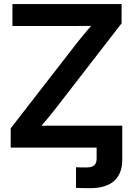

<svg xmlns="http://www.w3.org/2000/svg" viewBox="-20 -748 673 973"><path d="M365.2 204.1V99.6Q373.5 100.1 389.2 100.3Q404.8 100.6 416.5 100.6Q445.8 100.6 457.8 89.6Q469.7 78.6 469.7 54.7V0H599.6V61Q599.6 132.3 558.3 168.9Q517.1 205.6 436 205.6Q414.1 205.6 395.8 205.1Q377.4 204.6 365.2 204.1ZM34.2 0V-97.7L367.2 -526.9Q393.6 -560.5 422.1 -594Q450.7 -627.4 480 -661.1L494.6 -617.2Q449.2 -616.7 404.1 -616.5Q358.9 -616.2 314 -616.2H43V-727.5H596.2V-629.9L269 -207Q241.7 -171.9 212.2 -136.7Q182.6 -101.6 151.9 -66.4L137.2 -110.4Q182.6 -110.8 227.5 -111.1Q272.5 -111.3 317.4 -111.3H599.6V0Z"/></svg>

Font: Inter 28pt SemiBold
Style: Regular
Weight: 600
Designer: Rasmus Andersson
Foundry: rsms
Version: Version 4.001;git-66647c0bb